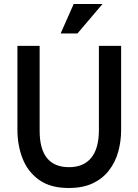

<svg xmlns="http://www.w3.org/2000/svg" viewBox="-20 -929 691 959"><path d="M348 -909H492L367 -762H283ZM67 -281V-700H178V-276Q178 -94 325 -94Q397 -94 435.5 -140.5Q474 -187 474 -280V-700H585V-281Q585 -223 570.5 -171Q556 -119 524.5 -78Q493 -37 443.5 -13.5Q394 10 323 10Q231 10 174.5 -31Q118 -72 92.5 -138Q67 -204 67 -281Z"/></svg>

Font: Haskoy SemiBold
Style: Regular
Weight: 600
Designer: Ertekin Erdin
Foundry: Ertekin Erdin
Version: Version 1.500; ttfautohint (v1.8.3)